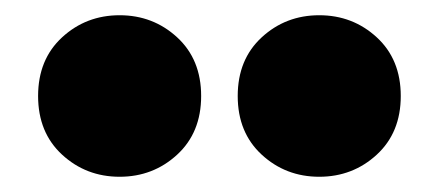

<svg xmlns="http://www.w3.org/2000/svg" viewBox="-20 -834 576 252"><path d="M212.5 -785Q244 -756 244 -708Q244 -660 212.5 -631Q181 -602 137 -602Q93 -602 61.5 -631Q30 -660 30 -708Q30 -756 61.5 -785Q93 -814 137 -814Q181 -814 212.5 -785ZM474.5 -785Q506 -756 506 -708Q506 -660 474.5 -631Q443 -602 399 -602Q355 -602 323.5 -631Q292 -660 292 -708Q292 -756 323.5 -785Q355 -814 399 -814Q443 -814 474.5 -785Z"/></svg>

Font: Repo
Style: ExtraBlack
Weight: 1000
Designer: Stefan Peev
Foundry: Context Ltd
Version: Version 001.000